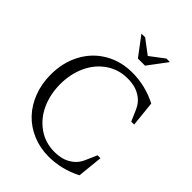

<svg xmlns="http://www.w3.org/2000/svg" viewBox="-265 -1045 1182 1182"><g transform="rotate(45 325.5 -454.0)"><path d="M35.2 -350.1Q35.2 -455.6 79.6 -538.8Q124 -622.1 203.4 -668.5Q282.7 -714.8 382.8 -714.8Q496.1 -714.8 599.1 -662.1L616.2 -496.1H590.8Q585.4 -507.3 573.7 -535.6Q562 -564 554.2 -579.1Q538.1 -612.3 509.3 -633.1Q480.5 -653.8 450.7 -661.4Q420.9 -668.9 387.2 -668.9Q308.1 -668.9 246.1 -625.7Q184.1 -582.5 151.1 -510Q118.2 -437.5 118.2 -350.1Q118.2 -262.7 151.1 -189.9Q184.1 -117.2 246.1 -73.5Q308.1 -29.8 387.2 -29.8Q420.9 -29.8 450.7 -37.4Q480.5 -44.9 509.3 -65.9Q538.1 -86.9 554.2 -120.1Q562 -135.3 573.7 -163.6Q585.4 -191.9 590.8 -203.1H616.2L599.1 -37.1Q495.1 16.1 382.8 16.1Q308.1 16.1 243.4 -11.2Q178.7 -38.6 133.1 -86.7Q87.4 -134.8 61.3 -202.9Q35.2 -271 35.2 -350.1ZM252 -923.8H284.2L377 -854L469.2 -923.8H500L407.2 -799.8H345.2Z"/></g></svg>

Font: LT Superior Serif
Style: Regular
Weight: 400
Designer: Daniel Lyons
Foundry: LyonsType
Version: Version 2.120;FEAKit 1.0